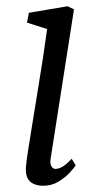

<svg xmlns="http://www.w3.org/2000/svg" viewBox="-20 -585 322 615"><path d="M118.5 10Q101.5 10 88.2 4.2Q75 -1.5 68.2 -14.5Q61.5 -27.5 63 -49.5Q64.5 -68 70.2 -104.8Q76 -141.5 83.8 -189.5Q91.5 -237.5 100.2 -290.5Q109 -343.5 117 -395.5Q125 -447.5 131 -492L66.5 -512.5L72.5 -544L196.5 -565L217 -555L142.5 -79Q139.5 -60.5 144.8 -52.2Q150 -44 157 -44Q168 -44 180.2 -51Q192.5 -58 209.5 -76.5L222.5 -55.5Q218 -48 203.8 -32.5Q189.5 -17 167.8 -3.5Q146 10 118.5 10Z"/></svg>

Font: Merriweather 20pt Light
Style: Italic
Weight: 300
Italic angle: -7.8°
Version: Version 2.101